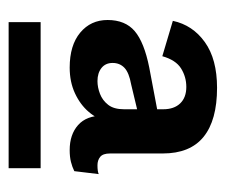

<svg xmlns="http://www.w3.org/2000/svg" viewBox="-60 -644 535 456"><g transform="rotate(90 208.0 -415.5)"><path d="M140 -313Q87 -313 57 -338Q27 -363 27 -403Q27 -445 53.5 -467.5Q80 -490 140 -502L251 -523V-476L180 -459Q152 -454 140.5 -443Q129 -432 129 -415Q129 -398 141 -388.5Q153 -379 172 -379Q187 -379 202.5 -385Q218 -391 228.5 -404.5Q239 -418 239 -442V-535Q239 -561 225 -575.5Q211 -590 186 -590Q162 -590 142 -577.5Q122 -565 113 -533L29 -558Q39 -605 79.5 -634Q120 -663 188 -663Q265 -663 304.5 -631Q344 -599 344 -534V-409Q344 -392 352 -385.5Q360 -379 372 -379Q387 -379 393 -382L386 -324Q376 -319 364 -316Q352 -313 336 -313Q299 -313 276.5 -333Q254 -353 254 -392V-411L268 -404Q263 -379 245.5 -358.5Q228 -338 201 -325.5Q174 -313 140 -313ZM32 -168V-244H379V-168Z"/></g></svg>

Font: Kantumruy Pro SemiBold
Style: Regular
Weight: 600
Version: Version 1.002